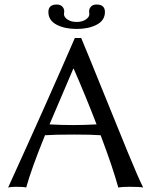

<svg xmlns="http://www.w3.org/2000/svg" viewBox="-20 -826 669 849"><path d="M407 -276Q361 -396 306 -522H304L199 -276Q252 -273 303 -273Q352 -273 407 -276ZM179 -228Q118 -78 96 3Q84 0 51 0Q28 0 16 3Q186 -370 311 -658H339Q373 -577 435.5 -422Q498 -267 544.5 -154Q591 -41 613 3Q596 0 553 0Q520 0 503 3Q479 -85 425 -228Q387 -231 308 -231Q219 -231 179 -228ZM375 -763Q375 -766 374.5 -770.5Q374 -775 374 -776Q374 -788 382.5 -797Q391 -806 407 -806Q444 -806 444 -773Q444 -736 408 -717Q372 -698 319 -698Q266 -698 230 -717Q194 -736 194 -773Q194 -806 231 -806Q247 -806 255.5 -797Q264 -788 264 -776Q264 -775 263.5 -770.5Q263 -766 263 -763Q263 -750 279 -739.5Q295 -729 319 -729Q343 -729 359 -739.5Q375 -750 375 -763Z"/></svg>

Font: Libertinus Sans
Style: Regular
Weight: 400
Designer: Philipp H. Poll
Foundry: Khaled Hosny
Version: Version 6.1